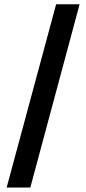

<svg xmlns="http://www.w3.org/2000/svg" viewBox="-20 -760 398 887"><path d="M120.1 106.4H10.7L239.3 -740.2H347.7Z"/></svg>

Font: WEMIX Pretendard SemiBold
Style: Regular
Weight: 600
Designer: Base glyphs from Inter by Rasmus Andersson; Hangeul glyphs from Noto Sans CJK(Source Han Sans) by Jang Soo-young and Kan
Foundry: Kil Hyung-jin
Version: Version 1.000